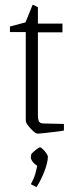

<svg xmlns="http://www.w3.org/2000/svg" viewBox="-20 -540 309 790"><path d="M136 10Q128 10 116.5 -0.5Q105 -11 95.5 -23.5Q86 -36 86 -44V-408H21V-431L85 -448L114 -520Q120 -520 136 -510V-443H237V-407H136V-68Q136 -47 141 -39.5Q146 -32 159 -32L243 -30V-3Q229 0 206 2.5Q183 5 162.5 7.5Q142 10 136 10ZM130 230 107 218Q120 194 125 176Q130 158 133 142Q120 134 113 123.5Q106 113 107 105L109 94Q110 92 117.5 85Q125 78 133.5 72Q142 66 145 66Q148 66 156 73.5Q164 81 170.5 90.5Q177 100 177 104Q177 128 162.5 165.5Q148 203 130 230Z"/></svg>

Font: Grenze Gotisch ExtraLight
Style: Regular
Weight: 200
Designer: Renata Polastri
Foundry: Omnibus-Type
Version: Version 1.001